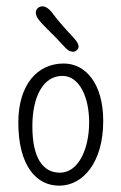

<svg xmlns="http://www.w3.org/2000/svg" viewBox="-20 -583 388 614"><path d="M171.4 10.7C243.2 9.8 310.1 -60.5 310.1 -196.3C310.1 -315.4 253.9 -379.9 183.6 -379.9C100.1 -379.9 38.6 -313 38.6 -190.9C38.6 -53.2 96.2 12.2 171.4 10.7ZM179.7 -340.3C232.9 -340.3 265.1 -274.4 265.1 -191.4C265.1 -111.3 233.4 -30.8 171.4 -30.8C118.2 -30.8 83.5 -76.2 83.5 -179.2C83.5 -273.4 117.7 -340.3 179.7 -340.3ZM148.4 -540C136.2 -557.1 119.6 -568.8 104 -559.6C88.9 -549.8 94.2 -532.7 103 -521C124.5 -493.7 146.5 -477.5 184.6 -435.1C190.9 -427.7 200.7 -417.5 214.4 -417.5C220.7 -417.5 231.4 -424.3 231.4 -434.6C231.4 -441.4 226.1 -450.2 216.8 -460.9C194.8 -484.4 167 -514.6 148.4 -540Z"/></svg>

Font: Pompiere 
Style: Regular
Weight: 400
Designer: Karolina Lach
Foundry: Sorkin Type Co.
Version: Version 1.001